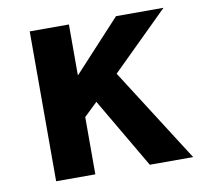

<svg xmlns="http://www.w3.org/2000/svg" viewBox="-66 -618 734 690"><g transform="rotate(-10 301.0 -273.5)"><path d="M85 0H228V-209L276.9 -255.9L426.8 0H585L366.2 -342.8L573.2 -546.9H399.9L228 -360.8V-546.9H85Z"/></g></svg>

Font: Hack
Style: Bold
Weight: 700
Monospace: yes
Designer: Christopher Simpkins
Foundry: Christopher Simpkins
Version: Version 2.010